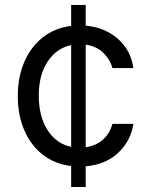

<svg xmlns="http://www.w3.org/2000/svg" viewBox="-20 -747 598 767"><path d="M264.2 0V-83.8Q197.8 -92 150 -129.6Q102.3 -167.3 76.7 -227.5Q51.1 -287.6 51.1 -362.9Q51.1 -439.6 77.4 -500.2Q103.7 -560.7 151.6 -598.2Q199.6 -635.7 264.2 -643.5V-727.3H322.4V-644.5Q399.1 -637.4 451 -591.8Q502.8 -546.2 512.8 -475.1H429Q420.5 -508.2 393.6 -535.2Q366.8 -562.1 322.4 -568.5V-158.7Q362.6 -164.4 390.6 -188.7Q418.7 -213.1 429 -252.1H512.8Q502.8 -184.7 452.8 -137.1Q402.7 -89.5 322.4 -82.7V0ZM264.2 -160.5V-566.8Q205.3 -554.3 170.1 -500.7Q134.9 -447.1 134.9 -365.8Q134.9 -282.3 169.7 -227.6Q204.5 -172.9 264.2 -160.5Z"/></svg>

Font: Inter Alia
Style: Regular
Weight: 400
Designer: Rasmus Andersson (Latin, Greek, Cyrillic etc.) and Evan from Shavian.info (Shavian, old style figures)
Foundry: Shavian.info
Version: Version 0.001;git-37ab20767